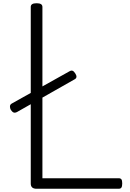

<svg xmlns="http://www.w3.org/2000/svg" viewBox="-20 -1166 806 1186"><path d="M206 0Q170 0 170 -32V-1123Q170 -1135 179 -1140.5Q188 -1146 206 -1146Q224 -1146 233 -1140.5Q242 -1135 242 -1123V-65H713Q725 -65 730 -58Q735 -51 735 -33Q735 -15 730 -7.5Q725 0 713 0ZM85 -474Q73 -468 64.5 -471Q56 -474 47 -487Q41 -498 41.5 -509Q42 -520 52 -526L408 -725Q420 -732 428 -729Q436 -726 444 -714Q462 -687 441 -676Z"/></svg>

Font: Playwrite BR Light
Style: Regular
Weight: 300
Version: Version 1.003